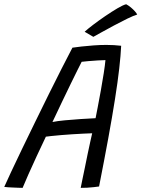

<svg xmlns="http://www.w3.org/2000/svg" viewBox="-53 -877 666 904"><path d="M53.5 7.5Q45 7.5 33.2 7Q21.5 6.5 9 6Q-3.5 5.5 -14.5 4.8Q-25.5 4 -33 3Q-22 -22 -0.2 -68.5Q21.5 -115 50.5 -175Q79.5 -235 111.8 -301.2Q144 -367.5 176.5 -433Q209 -498.5 237.8 -555.2Q266.5 -612 288 -652.5Q304.5 -655 330.8 -658Q357 -661 387.5 -663.2Q418 -665.5 447.5 -665.5Q465 -665.5 483.5 -664.5Q502 -663.5 517.5 -661.5Q515.5 -617.5 508.5 -555.2Q501.5 -493 488.5 -410.8Q475.5 -328.5 456.8 -226Q438 -123.5 413.5 1Q403.5 2.5 388.2 4.2Q373 6 357 6.8Q341 7.5 327 7.5Q329.5 -7 335 -32.2Q340.5 -57.5 346.8 -88.8Q353 -120 359.5 -151.2Q366 -182.5 371.8 -208.5Q377.5 -234.5 381 -249.5Q365 -249 340 -247.8Q315 -246.5 287 -244.8Q259 -243 233 -240.8Q207 -238.5 188 -236.5Q169 -234.5 163 -233.5Q141 -187.5 119.5 -141.2Q98 -95 80.8 -56Q63.5 -17 53.5 7.5ZM194 -302.5Q215.5 -307 251.8 -310.5Q288 -314 327.2 -316.5Q366.5 -319 397 -320.5Q400.5 -337 407.2 -372.8Q414 -408.5 421.8 -451.2Q429.5 -494 435.5 -532.5Q441.5 -571 443.5 -594Q431 -594 407.8 -592.5Q384.5 -591 362.8 -589.2Q341 -587.5 331.5 -586Q325.5 -574 312.2 -547.8Q299 -521.5 280.8 -484Q262.5 -446.5 240.5 -400.5Q218.5 -354.5 194 -302.5ZM541 -857Q552.5 -851 563.2 -842Q574 -833 582 -824Q590 -815 593 -808.5Q576 -803.5 546.2 -789Q516.5 -774.5 483.8 -757Q451 -739.5 424.2 -724.5Q397.5 -709.5 386.5 -703.5L345.5 -727.5Q359 -740 385.2 -760Q411.5 -780 442.2 -801Q473 -822 499.8 -837.8Q526.5 -853.5 541 -857Z"/></svg>

Font: Grandstander Thin Light
Style: Italic
Weight: 300
Italic angle: -15°
Version: Version 1.200